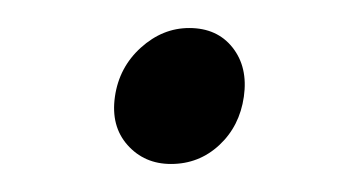

<svg xmlns="http://www.w3.org/2000/svg" viewBox="-20 -107 253 137"><path d="M102 10Q122 10 136.5 -3.5Q151 -17 154 -38Q157 -59 146 -73Q135 -87 115 -87Q96 -87 80.5 -73Q65 -59 62 -38Q59 -17 71 -3.5Q83 10 102 10Z"/></svg>

Font: Secuela ExtLt
Style: Italic
Weight: 200
Italic angle: -8°
Designer: Fernando Haro
Foundry: deFharo
Version: Version 1.704